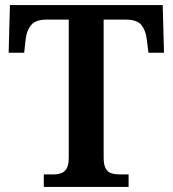

<svg xmlns="http://www.w3.org/2000/svg" viewBox="-20 -734 678 754"><path d="M152 0V-49H187Q205 -49 219 -53.5Q233 -58 241.5 -72Q250 -86 250 -115V-657H164Q120 -657 102.5 -636Q85 -615 81 -582L75 -527H14L19 -714H619L624 -527H563L556 -582Q552 -615 535 -636Q518 -657 473 -657H387V-116Q387 -87 395 -72.5Q403 -58 418 -53.5Q433 -49 450 -49H485V0Z"/></svg>

Font: Noto Serif Armenian SemiBold
Style: Regular
Weight: 600
Version: Version 2.007